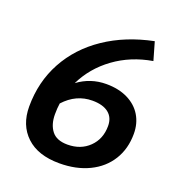

<svg xmlns="http://www.w3.org/2000/svg" viewBox="-131 -821 880 943"><g transform="rotate(20 309.0 -350.0)"><path d="M577 -249Q577 -171 540.5 -112Q504 -53 437 -20.5Q370 12 282 12Q170 12 109 -45.5Q48 -103 48 -200Q48 -329 105.5 -434.5Q163 -540 269 -611.5Q375 -683 518 -712L545 -618Q433 -599 348 -537Q263 -475 219 -384Q285 -433 367 -433Q432 -433 479.5 -409.5Q527 -386 552 -344.5Q577 -303 577 -249ZM445 -242Q445 -286 415.5 -309.5Q386 -333 331 -333Q246 -333 184 -265Q180 -240 180 -207Q180 -154 205.5 -121Q231 -88 288 -88Q357 -88 401 -131Q445 -174 445 -242Z"/></g></svg>

Font: KoHo
Style: Bold Italic
Weight: 700
Italic angle: -10°
Version: Version 1.000; ttfautohint (v1.6)